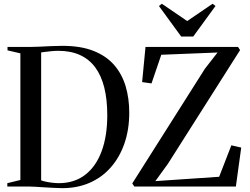

<svg xmlns="http://www.w3.org/2000/svg" viewBox="-20 -993 1330 1022"><path d="M309 8.5Q287.5 8 262.8 6.8Q238 5.5 213.8 4Q189.5 2.5 169.5 1.2Q149.5 0 137.5 0H19V-18L88.5 -35V-709L20 -725V-743H135.5Q159.5 -743 190 -744.5Q220.5 -746 252.2 -747.5Q284 -749 312.5 -749Q410 -749 478 -722Q546 -695 587.8 -646.8Q629.5 -598.5 648.8 -533.8Q668 -469 668 -393.5Q668 -303 642.2 -229Q616.5 -155 569.2 -101.5Q522 -48 456 -19.5Q390 9 309 8.5ZM294 -18Q376.5 -18.5 433.8 -62.8Q491 -107 521 -188Q551 -269 551 -379.5Q551 -463.5 535 -527.2Q519 -591 486.8 -634.5Q454.5 -678 405.5 -700.2Q356.5 -722.5 291 -722.5Q272 -722.5 252.2 -720.5Q232.5 -718.5 217.8 -716.5Q203 -714.5 199 -714V-33Q209 -29 226 -25.5Q243 -22 261.5 -20Q280 -18 294 -18ZM695 0 684 -16.5 1071 -627.5 1138 -713.5 838.5 -701.5 786.5 -549 736.5 -556 754.5 -743H1247L1258 -726.5L874 -121.5L807 -29L1146.5 -52L1211.5 -219.5L1264 -207.5L1235.5 0ZM944.5 -798.5 826 -961 841.5 -973 976.5 -881 1111.5 -973 1127 -961 1008.5 -798.5Z"/></svg>

Font: Merriweather 144pt
Style: Regular
Weight: 400
Version: Version 2.100